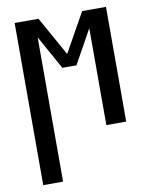

<svg xmlns="http://www.w3.org/2000/svg" viewBox="-83 -581 666 857"><g transform="rotate(-10 250.0 -152.5)"><path d="M43 215V-520H151L250 -343L349 -520H457V0H367V-439L282 -286H218L133 -439V215Z"/></g></svg>

Font: Iosevka Term Medium
Style: Regular
Weight: 500
Monospace: yes
Designer: Belleve Invis
Foundry: Belleve Invis
Version: Version 26.3.1